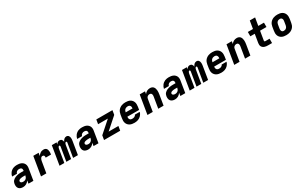

<svg xmlns="http://www.w3.org/2000/svg" viewBox="309 -2663 7181 4598"><g transform="rotate(-30 3900.0 -363.5)"><path d="M180 8Q146 8 115 -2.5Q84 -13 64 -37Q44 -61 39 -94Q34 -127 39 -161Q43 -183 51 -204Q59 -225 74 -242Q89 -259 108.5 -272Q128 -285 149 -294Q170 -303 191.5 -308.5Q213 -314 234.5 -317.5Q256 -321 277 -322Q298 -323 319 -323H384L385 -331Q388 -348 385.5 -365Q383 -382 373 -394.5Q363 -407 346.5 -412Q330 -417 313 -417Q297 -417 280 -413.5Q263 -410 248.5 -400Q234 -390 224 -375Q214 -360 211 -344H76Q81 -370 92 -395Q103 -420 120.5 -442.5Q138 -465 160.5 -482Q183 -499 208.5 -509.5Q234 -520 260.5 -524Q287 -528 313 -528Q344 -528 373.5 -523.5Q403 -519 429.5 -507.5Q456 -496 477 -476Q498 -456 509.5 -430Q521 -404 522.5 -373.5Q524 -343 518 -313L467 0H331L344 -84Q331 -63 312.5 -45Q294 -27 272.5 -15Q251 -3 227 2.5Q203 8 180 8ZM253 -103Q273 -103 294 -111Q315 -119 330.5 -135Q346 -151 354 -171.5Q362 -192 366 -212H319Q310 -212 300 -212Q290 -212 280 -211Q270 -210 260 -208.5Q250 -207 239.5 -205Q229 -203 219.5 -200Q210 -197 200.5 -192Q191 -187 184 -178.5Q177 -170 175 -160Q173 -146 179.5 -133.5Q186 -121 198 -114Q210 -107 224 -105Q238 -103 253 -103Z M678 0 764 -520H911L898 -438Q910 -457 926.5 -474.5Q943 -492 963 -504.5Q983 -517 1005.5 -522.5Q1028 -528 1050 -528Q1072 -528 1092 -521Q1112 -514 1125 -498.5Q1138 -483 1144.5 -462.5Q1151 -442 1152.5 -421Q1154 -400 1152.5 -378Q1151 -356 1147 -334H1000Q1002 -348 1001.5 -362Q1001 -376 994.5 -387Q988 -398 975.5 -403Q963 -408 949 -408Q938 -408 927 -402.5Q916 -397 908.5 -387.5Q901 -378 895.5 -367Q890 -356 886 -345Q882 -334 879.5 -323Q877 -312 875 -301L825 0Z M1190 0 1276 -520H1408L1399 -467Q1407 -480 1416.5 -491.5Q1426 -503 1438.5 -511.5Q1451 -520 1465 -524Q1479 -528 1493 -528Q1510 -528 1525.5 -521.5Q1541 -515 1551 -502Q1561 -489 1566.5 -473Q1572 -457 1573 -440Q1581 -457 1591 -473Q1601 -489 1614.5 -501.5Q1628 -514 1645.5 -521Q1663 -528 1680 -528Q1699 -528 1715 -520.5Q1731 -513 1741 -499Q1751 -485 1756 -468Q1761 -451 1762 -433Q1763 -415 1761.5 -396.5Q1760 -378 1757 -359L1698 0H1565L1629 -381Q1630 -388 1630 -394.5Q1630 -401 1627.5 -407Q1625 -413 1620 -416.5Q1615 -420 1608 -420Q1600 -420 1594 -414Q1588 -408 1584 -400.5Q1580 -393 1577 -385Q1574 -377 1572 -369Q1570 -361 1568.5 -353Q1567 -345 1566 -337L1510 0H1378L1441 -381Q1442 -388 1442 -394.5Q1442 -401 1440 -407Q1438 -413 1432.5 -416.5Q1427 -420 1421 -420Q1413 -420 1406.5 -414Q1400 -408 1396 -400.5Q1392 -393 1389.5 -385Q1387 -377 1384.5 -369Q1382 -361 1380.5 -353Q1379 -345 1378 -337L1322 0Z M1980 8Q1946 8 1915 -2.5Q1884 -13 1864 -37Q1844 -61 1839 -94Q1834 -127 1839 -161Q1843 -183 1851 -204Q1859 -225 1874 -242Q1889 -259 1908.5 -272Q1928 -285 1949 -294Q1970 -303 1991.5 -308.5Q2013 -314 2034.5 -317.5Q2056 -321 2077 -322Q2098 -323 2119 -323H2184L2185 -331Q2188 -348 2185.5 -365Q2183 -382 2173 -394.5Q2163 -407 2146.5 -412Q2130 -417 2113 -417Q2097 -417 2080 -413.5Q2063 -410 2048.5 -400Q2034 -390 2024 -375Q2014 -360 2011 -344H1876Q1881 -370 1892 -395Q1903 -420 1920.5 -442.5Q1938 -465 1960.5 -482Q1983 -499 2008.5 -509.5Q2034 -520 2060.5 -524Q2087 -528 2113 -528Q2144 -528 2173.5 -523.5Q2203 -519 2229.5 -507.5Q2256 -496 2277 -476Q2298 -456 2309.5 -430Q2321 -404 2322.5 -373.5Q2324 -343 2318 -313L2267 0H2131L2144 -84Q2131 -63 2112.5 -45Q2094 -27 2072.5 -15Q2051 -3 2027 2.5Q2003 8 1980 8ZM2053 -103Q2073 -103 2094 -111Q2115 -119 2130.5 -135Q2146 -151 2154 -171.5Q2162 -192 2166 -212H2119Q2110 -212 2100 -212Q2090 -212 2080 -211Q2070 -210 2060 -208.5Q2050 -207 2039.5 -205Q2029 -203 2019.5 -200Q2010 -197 2000.5 -192Q1991 -187 1984 -178.5Q1977 -170 1975 -160Q1973 -146 1979.5 -133.5Q1986 -121 1998 -114Q2010 -107 2024 -105Q2038 -103 2053 -103Z M2421 0 2441 -120 2757 -400H2487L2507 -520H2953L2933 -400L2617 -120H2887L2867 0Z M3261 8Q3228 8 3196 2.5Q3164 -3 3136.5 -17.5Q3109 -32 3088.5 -55Q3068 -78 3057.5 -107.5Q3047 -137 3046.5 -169.5Q3046 -202 3052 -235L3068 -335Q3073 -363 3083 -390Q3093 -417 3111 -440.5Q3129 -464 3153.5 -481.5Q3178 -499 3205 -509.5Q3232 -520 3260 -524Q3288 -528 3316 -528Q3348 -528 3380 -522.5Q3412 -517 3439 -502.5Q3466 -488 3486 -464.5Q3506 -441 3516 -412Q3526 -383 3526.5 -350.5Q3527 -318 3522 -285L3509 -205H3183Q3180 -185 3183 -166Q3186 -147 3196 -132Q3206 -117 3223.5 -110Q3241 -103 3261 -103Q3276 -103 3291 -105Q3306 -107 3320.5 -113.5Q3335 -120 3347.5 -131.5Q3360 -143 3364 -158H3499Q3493 -133 3480.5 -109.5Q3468 -86 3449.5 -66Q3431 -46 3408.5 -31Q3386 -16 3361 -7.5Q3336 1 3311 4.5Q3286 8 3261 8ZM3391 -315Q3393 -335 3390.5 -354Q3388 -373 3378 -388Q3368 -403 3351 -410Q3334 -417 3314 -417Q3294 -417 3274 -410.5Q3254 -404 3238 -390Q3222 -376 3213.5 -356.5Q3205 -337 3201 -317V-315Z M3621 0 3707 -520H3854L3842 -450Q3855 -468 3872 -483.5Q3889 -499 3909 -509Q3929 -519 3950.5 -523.5Q3972 -528 3993 -528Q4020 -528 4045 -518.5Q4070 -509 4086 -489.5Q4102 -470 4110 -445Q4118 -420 4120.5 -393.5Q4123 -367 4120.5 -339.5Q4118 -312 4114 -285L4067 0H3920Q3932 -76 3945 -152Q3958 -228 3970 -304Q3972 -316 3973 -328Q3974 -340 3972.5 -352Q3971 -364 3967 -374.5Q3963 -385 3955.5 -393Q3948 -401 3936.5 -404.5Q3925 -408 3913 -408Q3898 -408 3882 -403.5Q3866 -399 3853 -388Q3840 -377 3832.5 -362Q3825 -347 3823 -332L3768 0Z M4380 8Q4346 8 4315 -2.5Q4284 -13 4264 -37Q4244 -61 4239 -94Q4234 -127 4239 -161Q4243 -183 4251 -204Q4259 -225 4274 -242Q4289 -259 4308.5 -272Q4328 -285 4349 -294Q4370 -303 4391.5 -308.5Q4413 -314 4434.5 -317.5Q4456 -321 4477 -322Q4498 -323 4519 -323H4584L4585 -331Q4588 -348 4585.5 -365Q4583 -382 4573 -394.5Q4563 -407 4546.5 -412Q4530 -417 4513 -417Q4497 -417 4480 -413.5Q4463 -410 4448.5 -400Q4434 -390 4424 -375Q4414 -360 4411 -344H4276Q4281 -370 4292 -395Q4303 -420 4320.5 -442.5Q4338 -465 4360.5 -482Q4383 -499 4408.5 -509.5Q4434 -520 4460.5 -524Q4487 -528 4513 -528Q4544 -528 4573.5 -523.5Q4603 -519 4629.5 -507.5Q4656 -496 4677 -476Q4698 -456 4709.5 -430Q4721 -404 4722.5 -373.5Q4724 -343 4718 -313L4667 0H4531L4544 -84Q4531 -63 4512.5 -45Q4494 -27 4472.5 -15Q4451 -3 4427 2.5Q4403 8 4380 8ZM4453 -103Q4473 -103 4494 -111Q4515 -119 4530.5 -135Q4546 -151 4554 -171.5Q4562 -192 4566 -212H4519Q4510 -212 4500 -212Q4490 -212 4480 -211Q4470 -210 4460 -208.5Q4450 -207 4439.5 -205Q4429 -203 4419.5 -200Q4410 -197 4400.5 -192Q4391 -187 4384 -178.5Q4377 -170 4375 -160Q4373 -146 4379.5 -133.5Q4386 -121 4398 -114Q4410 -107 4424 -105Q4438 -103 4453 -103Z M4790 0 4876 -520H5008L4999 -467Q5007 -480 5016.5 -491.5Q5026 -503 5038.5 -511.5Q5051 -520 5065 -524Q5079 -528 5093 -528Q5110 -528 5125.5 -521.5Q5141 -515 5151 -502Q5161 -489 5166.5 -473Q5172 -457 5173 -440Q5181 -457 5191 -473Q5201 -489 5214.5 -501.5Q5228 -514 5245.5 -521Q5263 -528 5280 -528Q5299 -528 5315 -520.5Q5331 -513 5341 -499Q5351 -485 5356 -468Q5361 -451 5362 -433Q5363 -415 5361.5 -396.5Q5360 -378 5357 -359L5298 0H5165L5229 -381Q5230 -388 5230 -394.5Q5230 -401 5227.5 -407Q5225 -413 5220 -416.5Q5215 -420 5208 -420Q5200 -420 5194 -414Q5188 -408 5184 -400.5Q5180 -393 5177 -385Q5174 -377 5172 -369Q5170 -361 5168.5 -353Q5167 -345 5166 -337L5110 0H4978L5041 -381Q5042 -388 5042 -394.5Q5042 -401 5040 -407Q5038 -413 5032.5 -416.5Q5027 -420 5021 -420Q5013 -420 5006.5 -414Q5000 -408 4996 -400.5Q4992 -393 4989.5 -385Q4987 -377 4984.5 -369Q4982 -361 4980.5 -353Q4979 -345 4978 -337L4922 0Z M5661 8Q5628 8 5596 2.5Q5564 -3 5536.5 -17.5Q5509 -32 5488.5 -55Q5468 -78 5457.5 -107.5Q5447 -137 5446.5 -169.5Q5446 -202 5452 -235L5468 -335Q5473 -363 5483 -390Q5493 -417 5511 -440.5Q5529 -464 5553.5 -481.5Q5578 -499 5605 -509.5Q5632 -520 5660 -524Q5688 -528 5716 -528Q5748 -528 5780 -522.5Q5812 -517 5839 -502.5Q5866 -488 5886 -464.5Q5906 -441 5916 -412Q5926 -383 5926.5 -350.5Q5927 -318 5922 -285L5909 -205H5583Q5580 -185 5583 -166Q5586 -147 5596 -132Q5606 -117 5623.5 -110Q5641 -103 5661 -103Q5676 -103 5691 -105Q5706 -107 5720.5 -113.5Q5735 -120 5747.5 -131.5Q5760 -143 5764 -158H5899Q5893 -133 5880.5 -109.5Q5868 -86 5849.5 -66Q5831 -46 5808.5 -31Q5786 -16 5761 -7.5Q5736 1 5711 4.5Q5686 8 5661 8ZM5791 -315Q5793 -335 5790.5 -354Q5788 -373 5778 -388Q5768 -403 5751 -410Q5734 -417 5714 -417Q5694 -417 5674 -410.5Q5654 -404 5638 -390Q5622 -376 5613.5 -356.5Q5605 -337 5601 -317V-315Z M6021 0 6107 -520H6254L6242 -450Q6255 -468 6272 -483.5Q6289 -499 6309 -509Q6329 -519 6350.5 -523.5Q6372 -528 6393 -528Q6420 -528 6445 -518.5Q6470 -509 6486 -489.5Q6502 -470 6510 -445Q6518 -420 6520.5 -393.5Q6523 -367 6520.5 -339.5Q6518 -312 6514 -285L6467 0H6320Q6332 -76 6345 -152Q6358 -228 6370 -304Q6372 -316 6373 -328Q6374 -340 6372.5 -352Q6371 -364 6367 -374.5Q6363 -385 6355.5 -393Q6348 -401 6336.5 -404.5Q6325 -408 6313 -408Q6298 -408 6282 -403.5Q6266 -399 6253 -388Q6240 -377 6232.5 -362Q6225 -347 6223 -332L6168 0Z M6955 0Q6930 0 6906 -3Q6882 -6 6860 -14Q6838 -22 6820 -36.5Q6802 -51 6791 -71Q6780 -91 6778 -115.5Q6776 -140 6780 -165L6819 -400H6697V-520H6839L6875 -735H7022L6986 -520H7143V-400H6966L6924 -145Q6923 -139 6925 -133.5Q6927 -128 6932 -125Q6937 -122 6943 -121Q6949 -120 6955 -120H7067V0Z M7458 8Q7425 8 7393.5 2.5Q7362 -3 7334.5 -17.5Q7307 -32 7287 -55.5Q7267 -79 7257 -108Q7247 -137 7246.5 -169.5Q7246 -202 7252 -235L7268 -335Q7273 -363 7283 -390Q7293 -417 7311 -440.5Q7329 -464 7353.5 -481.5Q7378 -499 7405 -509.5Q7432 -520 7460 -524Q7488 -528 7516 -528Q7548 -528 7580 -522.5Q7612 -517 7639 -502.5Q7666 -488 7686 -464.5Q7706 -441 7716 -412Q7726 -383 7726.5 -350.5Q7727 -318 7722 -285L7705 -185Q7701 -157 7690.5 -130Q7680 -103 7662 -79.5Q7644 -56 7619.5 -38.5Q7595 -21 7568 -10.5Q7541 0 7513 4Q7485 8 7458 8ZM7460 -112Q7478 -112 7496 -118Q7514 -124 7528.5 -137.5Q7543 -151 7551 -168.5Q7559 -186 7562 -204L7578 -304Q7580 -317 7581 -329.5Q7582 -342 7580 -353.5Q7578 -365 7572.5 -376Q7567 -387 7558.5 -394.5Q7550 -402 7538 -405Q7526 -408 7514 -408Q7496 -408 7477.5 -402Q7459 -396 7444.5 -382.5Q7430 -369 7422.5 -351.5Q7415 -334 7412 -316L7395 -216Q7393 -203 7392.5 -190.5Q7392 -178 7394 -166.5Q7396 -155 7401 -144Q7406 -133 7414.5 -125.5Q7423 -118 7435 -115Q7447 -112 7460 -112Z"/></g></svg>

Font: Iosevka SS04 Hv Ex Obl
Style: Regular
Weight: 900
Width: 7
Italic angle: -9°
Monospace: yes
Designer: Belleve Invis
Foundry: Belleve Invis
Version: Version 19.0.0; ttfautohint (v1.8.4)